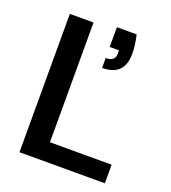

<svg xmlns="http://www.w3.org/2000/svg" viewBox="-132 -815 812 913"><g transform="rotate(20 274.5 -358.5)"><path d="M71 0V-700H191V-94H503V0ZM303 -511V-561Q350 -561 350 -599V-617H303V-717H403Q409 -689 412 -667.5Q415 -646 415 -623Q415 -511 303 -511Z"/></g></svg>

Font: DM Sans SemiBold
Style: Regular
Weight: 600
Designer: Colophon Foundry, Jonny Pinhorn
Foundry: Colophon Foundry
Version: Version 4.004; ttfautohint (v1.8.4.7-5d5b)